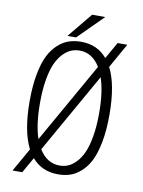

<svg xmlns="http://www.w3.org/2000/svg" viewBox="-96 -924 762 1023"><g transform="rotate(10 285.0 -412.5)"><path d="M208 -724 318 -858H389L254.5 -724ZM286.5 11Q198 11 145 -51.5L97 33H44.5L116.5 -94Q70 -184.5 70 -348Q70 -430 82 -493.5Q94 -557 114 -596.5Q134 -636 162.5 -661.2Q191 -686.5 221 -696.2Q251 -706 286.5 -706Q374 -706 427 -643L478 -733H530.5L455.5 -600Q501.5 -511 501.5 -348Q501.5 -265.5 489.5 -202Q477.5 -138.5 457.8 -99Q438 -59.5 409.5 -34Q381 -8.5 351.2 1.2Q321.5 11 286.5 11ZM126 -348Q126 -230 151.5 -156L397 -589.5Q355 -658.5 286.5 -658.5Q262.5 -658.5 240.8 -649.8Q219 -641 197.5 -618.8Q176 -596.5 160.5 -562.5Q145 -528.5 135.5 -473.5Q126 -418.5 126 -348ZM286.5 -36.5Q310 -36.5 331.5 -45.2Q353 -54 374.5 -76.2Q396 -98.5 411.5 -132.8Q427 -167 436.5 -222.2Q446 -277.5 446 -348Q446 -462.5 420.5 -538L175.5 -105Q217.5 -36.5 286.5 -36.5Z"/></g></svg>

Font: League Mono Narrow UltraLight
Style: Regular
Weight: 200
Width: 3
Designer: Tyler Finck
Foundry: The League of Moveable Type / Tyler Finck
Version: Version 2.210